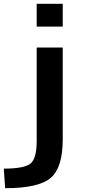

<svg xmlns="http://www.w3.org/2000/svg" viewBox="-51 -770 449 1010"><path d="M142 -28V-520H279V-37Q279 112 215.5 166Q152 220 -24 220L-31 117Q78 117 110 90Q142 63 142 -28ZM142 -630V-750H279V-630Z"/></svg>

Font: Mplus 1p Bold
Style: Bold
Weight: 700
Version: Version 1.061